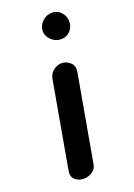

<svg xmlns="http://www.w3.org/2000/svg" viewBox="-148 -830 620 888"><g transform="rotate(-20 162.0 -386.0)"><path d="M245 -474 169 -46Q165 -24 146 -12Q127 0 107 0Q82 1 64 -14Q46 -29 50 -56L126 -484Q131 -510 151.5 -524.5Q172 -539 194 -537Q214 -536 232 -520Q250 -504 245 -474ZM227 -642Q200 -642 179.5 -661.5Q159 -681 159 -706Q159 -732 179.5 -752Q200 -772 227 -772Q255 -772 272.5 -752Q290 -732 290 -706Q290 -681 272.5 -661.5Q255 -642 227 -642Z"/></g></svg>

Font: Edu QLD Beginner
Style: Bold
Weight: 700
Designer: Tina and Corey Anderson
Foundry: Google for Education
Version: Version 1.003